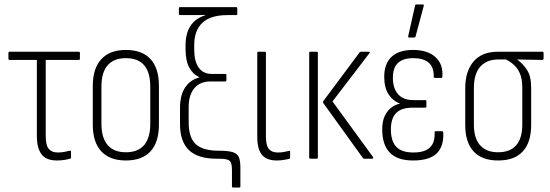

<svg xmlns="http://www.w3.org/2000/svg" viewBox="-20 -715 2478 865"><path d="M236 8Q205 8 185.5 -3.5Q166 -15 156 -39.5Q146 -64 146 -104V-445H22Q18 -445 18 -451V-476Q18 -482 22 -482H335Q340 -482 340 -476V-451Q340 -445 335 -445H186V-102Q186 -61 199.5 -44.5Q213 -28 240 -28Q255 -28 269 -30.5Q283 -33 294 -36Q300 -37 300 -32V-5Q300 -1 295 0Q286 3 270 5.5Q254 8 236 8Z M547 8Q475 8 436.5 -33Q398 -74 398 -154V-327Q398 -407 436.5 -448.5Q475 -490 547 -490Q620 -490 658 -449Q696 -408 696 -327V-154Q696 -74 658 -33Q620 8 547 8ZM547 -29Q602 -29 629.5 -61.5Q657 -94 657 -157V-325Q657 -389 629.5 -421Q602 -453 547 -453Q493 -453 465 -421Q437 -389 437 -325V-157Q437 -94 465 -61.5Q493 -29 547 -29Z M1030 130Q1025 130 1025 124V50Q1025 18 1014 9Q1003 0 966 0H956Q871 0 831 -39Q791 -78 791 -155V-229Q791 -287 814.5 -321.5Q838 -356 878 -366V-367Q847 -382 831.5 -412.5Q816 -443 816 -493V-512Q816 -564 838 -598Q860 -632 904 -646V-648Q890 -647 875.5 -647Q861 -647 846 -647H791Q786 -647 786 -652V-677Q786 -683 791 -683H1043Q1049 -683 1049 -677V-652Q1049 -647 1044 -647H1005Q929 -647 892 -612.5Q855 -578 855 -512V-492Q855 -438 875.5 -410Q896 -382 933 -382H994Q997 -382 998.5 -381Q1000 -380 1000 -376V-354Q1000 -351 998.5 -349.5Q997 -348 994 -348H928Q881 -348 855.5 -317.5Q830 -287 830 -233V-164Q830 -95 862 -65.5Q894 -36 965 -36Q1006 -36 1027 -30Q1048 -24 1055.5 -8Q1063 8 1063 40V124Q1063 130 1058 130Z M1226 8Q1196 8 1176.5 -3.5Q1157 -15 1148 -38.5Q1139 -62 1139 -101V-476Q1139 -482 1144 -482H1173Q1178 -482 1178 -476V-101Q1178 -59 1191.5 -43.5Q1205 -28 1231 -28Q1245 -28 1257.5 -30Q1270 -32 1281 -35Q1287 -37 1287 -31V-5Q1287 -1 1282 1Q1273 3 1258 5.5Q1243 8 1226 8Z M1621 0Q1618 0 1615 -3L1437 -250Q1433 -255 1437 -260L1600 -479Q1603 -482 1606 -482H1641Q1649 -482 1644 -475L1478 -258L1661 -7Q1662 -4 1661 -2Q1660 0 1657 0ZM1378 0Q1373 0 1373 -6V-476Q1373 -482 1378 -482H1407Q1412 -482 1412 -476V-6Q1412 0 1407 0Z M1841 8Q1770 8 1736 -27.5Q1702 -63 1702 -132Q1702 -181 1724 -210.5Q1746 -240 1781 -248V-249Q1749 -261 1730 -291Q1711 -321 1711 -369Q1711 -428 1744 -459Q1777 -490 1841 -490Q1906 -490 1941.5 -458Q1977 -426 1973 -371Q1973 -364 1968 -364H1940Q1934 -364 1934 -370Q1935 -412 1911.5 -432.5Q1888 -453 1842 -453Q1796 -453 1773 -431.5Q1750 -410 1750 -365Q1750 -317 1773.5 -290.5Q1797 -264 1842 -264H1896Q1901 -264 1901 -259V-236Q1901 -230 1896 -230H1839Q1789 -230 1765 -206Q1741 -182 1741 -132Q1741 -80 1765 -54Q1789 -28 1842 -28Q1893 -28 1916.5 -50Q1940 -72 1938 -118Q1938 -124 1943 -124H1972Q1976 -124 1977 -117Q1980 -56 1947.5 -24Q1915 8 1841 8ZM1822 -546Q1818 -546 1819 -552L1850 -690Q1851 -693 1852.5 -694Q1854 -695 1856 -695H1885Q1891 -695 1889 -688L1852 -550Q1850 -546 1846 -546Z M2224 8Q2151 8 2113.5 -33Q2076 -74 2076 -152V-318Q2076 -394 2113.5 -438Q2151 -482 2224 -482H2424Q2429 -482 2429 -476V-451Q2429 -449 2427.5 -447Q2426 -445 2424 -445L2311 -447V-446Q2335 -429 2354 -400.5Q2373 -372 2373 -319V-152Q2373 -74 2335.5 -33Q2298 8 2224 8ZM2224 -29Q2278 -29 2305.5 -60.5Q2333 -92 2333 -153V-320Q2333 -359 2322.5 -383.5Q2312 -408 2294.5 -423.5Q2277 -439 2259 -447H2224Q2173 -447 2144 -415Q2115 -383 2115 -319V-153Q2115 -92 2143 -60.5Q2171 -29 2224 -29Z"/></svg>

Font: Sofia Sans Condensed ExtraLight
Style: Regular
Weight: 250
Version: Version 4.100